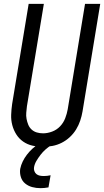

<svg xmlns="http://www.w3.org/2000/svg" viewBox="-20 -755 541 998"><path d="M204 8Q175 8 148.5 2Q122 -4 100.5 -19Q79 -34 65 -56Q51 -78 44 -104Q37 -130 38 -158Q39 -186 43 -214L129 -735H208L120 -203Q118 -186 116.5 -169.5Q115 -153 118 -137Q121 -121 127 -106.5Q133 -92 144.5 -81.5Q156 -71 171.5 -66.5Q187 -62 204 -62Q227 -62 251 -71Q275 -80 292.5 -98.5Q310 -117 319 -140.5Q328 -164 332 -187L422 -735H501L409 -176Q405 -152 397 -128Q389 -104 375.5 -82Q362 -60 342.5 -42Q323 -24 300 -12.5Q277 -1 252.5 3.5Q228 8 204 8ZM190 223Q168 223 147.5 217.5Q127 212 111 199Q95 186 88.5 165.5Q82 145 85 123Q89 103 98 84.5Q107 66 120 49Q133 32 149 17.5Q165 3 183 -8H247L246 0Q230 10 216 22.5Q202 35 190.5 50Q179 65 169.5 81Q160 97 157 114Q155 124 158.5 134Q162 144 169.5 150Q177 156 187 158Q197 160 207 160Q216 160 225 159Q234 158 243 156L232 219Q221 221 211 222Q201 223 190 223Z"/></svg>

Font: Iosevka Term Curly
Style: Italic
Weight: 400
Italic angle: -9°
Designer: Belleve Invis
Foundry: Belleve Invis
Version: Version 32.3.0